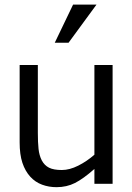

<svg xmlns="http://www.w3.org/2000/svg" viewBox="-20 -785 562 820"><path d="M460.9 0H383.2V-63.4Q335.6 -21.3 300.2 -3.5Q264.9 14.4 221.3 14.4Q188.6 14.4 159.7 3.7Q130.7 -6.9 109.4 -30.2Q87.6 -54 75.7 -89.6Q63.9 -125.2 63.9 -176.7V-507.4H141.6V-217.8Q141.6 -176.7 144.6 -149Q147.5 -121.3 158.4 -100Q169.8 -78.7 189.4 -68.8Q208.9 -58.9 244.1 -58.9Q277.2 -58.9 314.1 -77.5Q351 -96 383.2 -124.3V-507.4H460.9ZM392.1 -765.3 272.8 -602.5H213.9L292.1 -765.3Z"/></svg>

Font: Shan Wanhai
Style: Regular
Weight: 400
Designer: Khon Soe Zaw Thu
Foundry: Shan Unicode
Version: Version 1.00 June 3, 2017, initial release